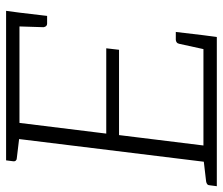

<svg xmlns="http://www.w3.org/2000/svg" viewBox="-72 -678 749 646"><g transform="rotate(90 303.0 -354.5)"><path d="M442 0H16L22 -45H393L429 -337H142L147 -380H434L469 -664H98L104 -709H529ZM68 -30 22 -45 33 -138H59Q64 -138 67 -135Q70 -132 71 -126ZM148 -679 127 -583Q126 -577 122 -574Q118 -571 113 -571H87L98 -664L148 -679ZM513 -709H606L603 -686Q603 -680 599.5 -677Q596 -674 590 -673L513 -664ZM519 0H426L437 -45L512 -36Q517 -36 520 -32.5Q523 -29 522 -23Z"/></g></svg>

Font: Aleo Light
Style: Italic
Weight: 300
Italic angle: -7°
Designer: Alessio Laiso
Foundry: Alessio Laiso
Version: Version 2.001;gftools[0.9.29]